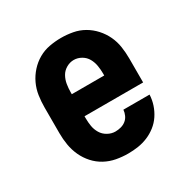

<svg xmlns="http://www.w3.org/2000/svg" viewBox="-128 -644 756 769"><g transform="rotate(-30 250.0 -260.0)"><path d="M252 8Q225 8 198 3Q171 -2 147 -15Q123 -28 104.5 -48.5Q86 -69 74.5 -94Q63 -119 58.5 -146Q54 -173 54 -200V-320Q54 -347 58 -374Q62 -401 73.5 -425.5Q85 -450 103.5 -470.5Q122 -491 145.5 -504.5Q169 -518 196 -523Q223 -528 250 -528Q277 -528 304 -523Q331 -518 354.5 -504.5Q378 -491 396.5 -470.5Q415 -450 426.5 -425.5Q438 -401 442 -374Q446 -347 446 -320V-209H175V-200Q175 -181 178 -163Q181 -145 190.5 -129Q200 -113 217 -103.5Q234 -94 252 -94Q265 -94 278 -97.5Q291 -101 301 -109Q311 -117 316.5 -129Q322 -141 323 -154H444Q443 -130 435.5 -107.5Q428 -85 415 -65.5Q402 -46 383.5 -31.5Q365 -17 343.5 -8Q322 1 299 4.5Q276 8 252 8ZM175 -311H325V-320Q325 -338 322 -356.5Q319 -375 310 -391Q301 -407 284.5 -416.5Q268 -426 250 -426Q232 -426 215.5 -416.5Q199 -407 190 -391Q181 -375 178 -356.5Q175 -338 175 -320Z"/></g></svg>

Font: Iosevka Curly Slab Extrabold
Style: Regular
Weight: 800
Monospace: yes
Designer: Belleve Invis
Foundry: Belleve Invis
Version: Version 22.1.2; ttfautohint (v1.8.4)